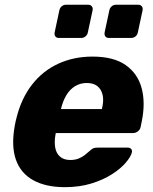

<svg xmlns="http://www.w3.org/2000/svg" viewBox="-20 -764 632 794"><path d="M248 10Q169.6 10 117.5 -18.7Q65.4 -47.4 45.6 -104.1Q25.9 -160.7 41.1 -244.4Q42.5 -251.2 44.6 -261.9Q46.6 -272.5 48.8 -278.8Q68.8 -358 112.7 -414.4Q156.6 -470.8 220.7 -500.4Q284.9 -530 362.4 -530Q449.9 -530 499.7 -494.9Q549.5 -459.9 565.7 -399.7Q581.9 -339.5 566.5 -263.3L561.6 -238.9Q559.6 -228.3 550.4 -221Q541.1 -213.8 530.5 -213.8H210.7Q210.7 -213.1 210.2 -211Q209.7 -208.9 209.4 -206.9Q204.2 -177.5 208.3 -153.9Q212.4 -130.2 228.1 -116.3Q243.9 -102.4 270.6 -102.4Q290.5 -102.4 305.4 -108.5Q320.4 -114.6 331 -123.2Q341.6 -131.9 348.6 -138Q360 -148.5 366.1 -151Q372.3 -153.5 383.9 -153.5H508Q517.6 -153.5 522.6 -147.7Q527.6 -141.9 525 -132.2Q520.4 -115.1 499.7 -90.9Q479 -66.6 443.1 -43.5Q407.2 -20.4 358 -5.2Q308.7 10 248 10ZM232.1 -312.9H401.4L401.8 -315Q409.8 -347.5 404.4 -371.3Q399 -395 382.5 -407.9Q366 -420.8 339.1 -420.8Q312.2 -420.8 290.9 -407.9Q269.5 -395 255 -371.3Q240.5 -347.5 232.5 -315ZM430.6 -607Q420.6 -607 415.8 -613.3Q411 -619.6 412.6 -629.6L432.2 -721.4Q434.2 -731.4 441.9 -737.9Q449.5 -744.4 459.5 -744.4H551.2Q561.2 -744.4 566.4 -737.9Q571.6 -731.4 569.6 -721.4L550 -629.6Q548 -619.6 540.2 -613.3Q532.4 -607 522.4 -607ZM223.9 -607Q213.9 -607 209.1 -613.3Q204.3 -619.6 205.9 -629.6L225.5 -721.4Q227.5 -731.4 235.1 -737.9Q242.8 -744.4 252.8 -744.4H344.5Q354.5 -744.4 359.7 -737.9Q364.9 -731.4 362.9 -721.4L343.2 -629.6Q341.2 -619.6 333.4 -613.3Q325.6 -607 315.6 -607Z"/></svg>

Font: Rubik Light
Style: Italic
Weight: 300
Italic angle: -12°
Designer: Hubert and Fischer
Foundry: Hubert and Fischer
Version: Version 2.300;gftools[0.9.30]